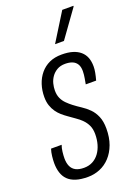

<svg xmlns="http://www.w3.org/2000/svg" viewBox="-149 -781 602 851"><g transform="rotate(-20 152.5 -355.5)"><path d="M114 12Q80 12 57 4.5Q34 -3 20 -17Q6 -31 -0.5 -51.5Q-7 -72 -7 -97Q-7 -111 -5 -129Q-3 -147 2 -162H52Q47 -149 45 -131.5Q43 -114 43 -101Q43 -79 50 -63.5Q57 -48 72 -40Q87 -32 111 -32Q134 -32 152 -41.5Q170 -51 182.5 -68Q195 -85 201.5 -107.5Q208 -130 208 -156Q208 -180 200 -197Q192 -214 179 -227Q166 -240 151 -250Q136 -260 120 -272Q107 -281 95 -291.5Q83 -302 73.5 -315.5Q64 -329 58 -346.5Q52 -364 52 -387Q52 -418 61 -445.5Q70 -473 87.5 -494Q105 -515 130 -526.5Q155 -538 188 -538Q218 -538 239.5 -531.5Q261 -525 275.5 -512.5Q290 -500 297 -482Q304 -464 304 -440Q304 -427 301 -411Q298 -395 293 -377H244Q250 -409 251 -420Q252 -431 252 -437Q252 -458 244 -470.5Q236 -483 222 -488.5Q208 -494 189 -494Q166 -494 150 -484.5Q134 -475 124 -460.5Q114 -446 110 -429.5Q106 -413 106 -398Q106 -377 113 -361.5Q120 -346 132 -334Q144 -322 157 -312Q174 -299 192.5 -287Q211 -275 227 -259Q243 -243 253 -219.5Q263 -196 263 -162Q263 -120 251 -87.5Q239 -55 218 -32.5Q197 -10 170 1Q143 12 114 12ZM177 -591 259 -723H312L311 -719L219 -591Z"/></g></svg>

Font: Archivo ExtraCondensed ExtraLight
Style: Italic
Weight: 250
Width: 2
Italic angle: -10°
Designer: Hector Gatti
Foundry: Omnibus-Type
Version: Version 2.001